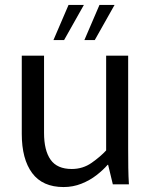

<svg xmlns="http://www.w3.org/2000/svg" viewBox="-20 -745 609 776"><path d="M237 11Q152 11 110 -45.5Q68 -102 68 -204V-520H158V-208Q158 -137 184.5 -99.5Q211 -62 270 -62Q315 -62 350.5 -87Q386 -112 409 -137V-520H498V-145Q498 -102 498.5 -67Q499 -32 501 0H436L417 -79H415Q397 -58 370 -37Q343 -16 309 -2.5Q275 11 237 11ZM196 -583 257 -725H319L239 -583ZM321 -583 382 -725H443L363 -583Z"/></svg>

Font: Murecho
Style: Regular
Weight: 400
Designer: Neil Summerour
Foundry: Positype
Version: Version 1.010; ttfautohint (v1.8.3)